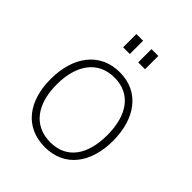

<svg xmlns="http://www.w3.org/2000/svg" viewBox="-205 -842 972 972"><g transform="rotate(45 280.5 -356.5)"><path d="M252 -723H204V-628H252ZM361 -723H312V-628H361ZM281 10C423 10 503 -99 503 -257C503 -415 423 -527 282 -527C139 -527 58 -414 58 -255C58 -98 137 10 281 10ZM283 -27C162 -27 99 -120 99 -257C99 -395 162 -489 282 -489C401 -489 462 -396 462 -257C462 -119 403 -27 283 -27Z"/></g></svg>

Font: United Sans Thin
Style: Regular
Weight: 100
Designer: Pablo Impallari, Rodrigo Fuenzalida (Modified by Dan O. Williams)
Version: Version 1.000;PS 001.000;hotconv 1.0.88;makeotf.lib2.5.64775